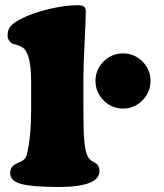

<svg xmlns="http://www.w3.org/2000/svg" viewBox="-20 -726 642 753"><path d="M102.1 -295.4V-406.7Q102.1 -520 66.9 -541Q60.1 -544.9 54.2 -547.1Q48.3 -549.3 42.5 -550.8Q36.6 -552.2 33.7 -553.2Q22.9 -556.6 16.4 -565.7Q9.8 -574.7 9.8 -585.9Q9.8 -604.5 17.1 -616.7Q24.4 -628.9 41 -639.6Q87.4 -668.9 158.9 -687.3Q230.5 -705.6 283.7 -705.6Q300.8 -705.6 308.6 -700.7Q316.4 -695.8 316.4 -680.7Q316.4 -652.8 311.8 -560.5Q307.1 -468.3 307.1 -418V-301.8Q307.1 -212.9 310.3 -176.3Q313.5 -139.6 320.8 -120.1Q325.7 -106 337.4 -96.7Q340.8 -94.2 349.1 -89.6Q357.4 -85 360.8 -81.5Q370.1 -72.3 370.1 -55.2Q370.1 7.3 208.5 7.3Q109.4 7.3 64.7 -4.2Q20 -15.6 20 -46.9Q20 -70.3 39.1 -81.5Q43.5 -84 52.7 -88.1Q62 -92.3 65.4 -94.2Q81.1 -102.5 85.4 -120.1Q102.1 -189 102.1 -295.4ZM386.2 -332.3Q354.5 -364.3 354.5 -408.7Q354.5 -453.1 386.2 -484.9Q418 -516.6 462.4 -516.6Q506.8 -516.6 538.6 -484.9Q570.3 -453.1 570.3 -408.7Q570.3 -364.3 538.6 -332.3Q506.8 -300.3 462.4 -300.3Q418 -300.3 386.2 -332.3Z"/></svg>

Font: Cooper* Black
Style: Regular
Weight: 900
Designer: Owen Earl
Foundry: indestructible type*
Version: Version 0.001